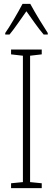

<svg xmlns="http://www.w3.org/2000/svg" viewBox="-20 -969 272 989"><path d="M136 -949H96C73 -905 31 -833 7 -799V-791H29C55 -822 90 -875 116 -911C144 -872 177 -823 205 -791H226V-799C210 -823 161 -902 136 -949ZM195 0V-25L135 -31V-682L195 -689V-714H37V-689L98 -682V-31L37 -25V0Z"/></svg>

Font: Noto Sans Hebrew ExtraCondensed ExtraLight
Style: Regular
Weight: 200
Width: 2
Designer: Monotype Design Team
Foundry: Monotype Imaging Inc.
Version: Version 2.004